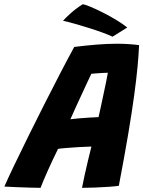

<svg xmlns="http://www.w3.org/2000/svg" viewBox="-72 -873 672 900"><path d="M118 7.5Q101.5 7.5 69 6.5Q36.5 5.5 2.8 4.2Q-31 3 -51.5 1.5Q-35.5 -35.5 -6.2 -96.5Q23 -157.5 59.5 -231.5Q96 -305.5 135 -382.5Q174 -459.5 210.5 -529.8Q247 -600 276 -653Q328.5 -659.5 379.2 -663.8Q430 -668 477 -668Q530 -668 580 -661.5Q578 -617.5 572.8 -560.5Q567.5 -503.5 557 -426.2Q546.5 -349 529 -244.8Q511.5 -140.5 485 -2Q467.5 0.5 436.5 2.8Q405.5 5 371.8 6.2Q338 7.5 312.5 7.5Q317 -16.5 324.5 -51Q332 -85.5 340.8 -121.8Q349.5 -158 356.5 -186Q330 -185.5 297.2 -183.5Q264.5 -181.5 237.2 -179.2Q210 -177 200 -175Q174.5 -123.5 152 -73Q129.5 -22.5 118 7.5ZM258 -314Q270 -316 295 -318Q320 -320 346.8 -321.8Q373.5 -323.5 390 -324Q392.5 -334.5 398.8 -363.8Q405 -393 412.5 -427.8Q420 -462.5 426 -491.8Q432 -521 433.5 -532Q425 -532 409 -531Q393 -530 377.5 -529Q362 -528 356 -527Q349 -512.5 337 -486.5Q325 -460.5 310.5 -429.5Q296 -398.5 282.2 -368Q268.5 -337.5 258 -314ZM315.5 -853Q326.5 -852 352.2 -841.2Q378 -830.5 410.2 -814.2Q442.5 -798 473 -779.5Q503.5 -761 524.5 -744L455.5 -701Q439 -709 410 -719.8Q381 -730.5 346.8 -741.2Q312.5 -752 280 -761.2Q247.5 -770.5 223.5 -775.5Q229.5 -783.5 256.2 -808Q283 -832.5 315.5 -853Z"/></svg>

Font: Grandstander
Style: Bold Italic
Weight: 700
Italic angle: -15°
Designer: Tyler Finck
Foundry: Etcetera Type Co
Version: Version 1.200; ttfautohint (v1.8.3)